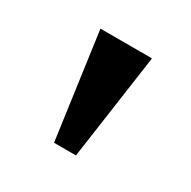

<svg xmlns="http://www.w3.org/2000/svg" viewBox="-73 -785 385 387"><g transform="rotate(30 119.5 -591.0)"><path d="M94 -468 60 -714H180L145 -468Z"/></g></svg>

Font: Noto Serif NP Hmong Medium
Style: Regular
Weight: 500
Designer: Dalton Maag Ltd
Foundry: Dalton Maag Ltd
Version: Version 1.001; ttfautohint (v1.8.4.7-5d5b)